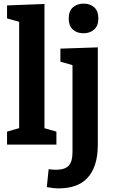

<svg xmlns="http://www.w3.org/2000/svg" viewBox="-20 -800 629 1062"><path d="M226 -82 215 -94 292 -72V0H19V-72L96 -94L86 -82V-687L95 -677L19 -698V-770L226 -778ZM305 242Q289 242 273 240Q257 238 239 235L249 136Q260 137 270 138Q280 139 289 139Q338 139 359.5 117Q381 95 381 41V-452L394 -436L314 -459V-531L521 -538V-1Q521 65 505.5 111Q490 157 462 186Q434 215 394 228.5Q354 242 305 242ZM442 -616Q405 -616 382.5 -637Q360 -658 360 -697Q360 -739 383.5 -759.5Q407 -780 443 -780Q478 -780 501 -759.5Q524 -739 524 -698Q524 -657 500.5 -636.5Q477 -616 442 -616Z"/></svg>

Font: Bitter Thin
Style: Bold
Weight: 700
Version: Version 3.021